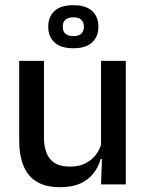

<svg xmlns="http://www.w3.org/2000/svg" viewBox="-20 -730 580 760"><path d="M154 -489V-187Q154 -152 163.8 -125.8Q173.5 -99.5 196 -85Q218.5 -70.5 256.5 -70.5Q292.5 -70.5 318.2 -83.5Q344 -96.5 360.5 -118.8Q377 -141 383.5 -168.5L399.5 -100.5H378.5Q370 -70 350.5 -44.5Q331 -19 298.5 -4Q266 11 218 11Q161 11 125.2 -10.8Q89.5 -32.5 72.8 -74.2Q56 -116 56 -176V-489ZM478 -489V0H380L384 -114.5L380 -120.5V-489ZM171 -623V-625Q171 -663.5 195.8 -686.5Q220.5 -709.5 270.5 -709.5Q320 -709.5 344.8 -686.5Q369.5 -663.5 369.5 -625V-623Q369.5 -585.5 344.8 -562.2Q320 -539 270.5 -539Q220.5 -539 195.8 -562.2Q171 -585.5 171 -623ZM228.5 -623.5Q228.5 -606 239.2 -596.5Q250 -587 270.5 -587Q291 -587 301.5 -596.5Q312 -606 312 -623.5V-625Q312 -642.5 301.5 -652Q291 -661.5 270.5 -661.5Q250 -661.5 239.2 -652Q228.5 -642.5 228.5 -625Z"/></svg>

Font: Anek Latin Medium Medium
Style: Regular
Weight: 500
Version: Version 1.003